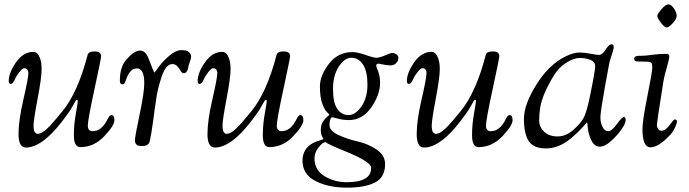

<svg xmlns="http://www.w3.org/2000/svg" viewBox="-20 -666 3160 881"><path d="M20 -294Q20 -332 53.5 -380Q87 -428 133 -428Q149 -428 158 -411Q171 -389 171 -349.5Q171 -310 152.5 -212.5Q134 -115 134 -91Q134 -67 140 -59.5Q146 -52 151.5 -52Q157 -52 162.5 -53.5Q168 -55 174 -58.5Q180 -62 185 -66Q190 -70 197.5 -77Q205 -84 209.5 -89Q214 -94 222.5 -103.5Q231 -113 236 -119Q251 -137 266 -155Q337 -241 382 -414Q386 -430 415 -430Q444 -430 444 -408Q444 -398 413.5 -257Q383 -116 383 -90Q383 -64 405 -64Q447 -64 474 -120Q483 -138 491 -138Q505 -138 505 -114Q505 -90 458 -40.5Q411 9 349 9Q319 9 319 -45Q319 -95 328 -145Q337 -195 337 -201.5Q337 -208 333.5 -208Q330 -208 326 -201.5Q322 -195 313 -178.5Q304 -162 291 -144Q182 11 99 11Q65 11 65 -51Q65 -113 87.5 -210Q110 -307 110 -330Q110 -353 90 -353Q83 -353 69 -335.5Q55 -318 47 -299.5Q39 -281 29.5 -281Q20 -281 20 -294Z M846 -368Q841 -330 824 -330Q815 -330 809 -340.5Q803 -351 794 -361.5Q785 -372 770 -372Q741 -372 721 -312Q701 -252 695 -199L690 -166Q672 -25 664 -9Q654 4 634 4H629Q599 4 599 -22Q599 -38 620.5 -140Q642 -242 642 -284Q642 -352 608 -352Q590 -352 578 -337.5Q566 -323 560 -304.5Q554 -286 550.5 -282.5Q547 -279 542 -279Q530 -279 530 -296Q530 -360 561 -394Q596 -434 622 -434Q648 -434 661 -399Q686 -333 689 -333Q690 -333 708 -358.5Q726 -384 756.5 -410Q787 -436 812.5 -436Q838 -436 847.5 -426.5Q857 -417 857 -407Q857 -397 851.5 -383Q846 -369 846 -368Z M887 -294Q887 -332 920.5 -380Q954 -428 1000 -428Q1016 -428 1025 -411Q1038 -389 1038 -349.5Q1038 -310 1019.5 -212.5Q1001 -115 1001 -91Q1001 -67 1007 -59.5Q1013 -52 1018.5 -52Q1024 -52 1029.5 -53.5Q1035 -55 1041 -58.5Q1047 -62 1052 -66Q1057 -70 1064.5 -77Q1072 -84 1076.5 -89Q1081 -94 1089.5 -103.5Q1098 -113 1103 -119Q1118 -137 1133 -155Q1204 -241 1249 -414Q1253 -430 1282 -430Q1311 -430 1311 -408Q1311 -398 1280.5 -257Q1250 -116 1250 -90Q1250 -64 1272 -64Q1314 -64 1341 -120Q1350 -138 1358 -138Q1372 -138 1372 -114Q1372 -90 1325 -40.5Q1278 9 1216 9Q1186 9 1186 -45Q1186 -95 1195 -145Q1204 -195 1204 -201.5Q1204 -208 1200.5 -208Q1197 -208 1193 -201.5Q1189 -195 1180 -178.5Q1171 -162 1158 -144Q1049 11 966 11Q932 11 932 -51Q932 -113 954.5 -210Q977 -307 977 -330Q977 -353 957 -353Q950 -353 936 -335.5Q922 -318 914 -299.5Q906 -281 896.5 -281Q887 -281 887 -294Z M1430 -16Q1444 -21 1454 -24Q1464 -27 1464 -28.5Q1464 -30 1461 -34Q1452 -48 1452 -70.5Q1452 -93 1462 -108Q1472 -123 1481.5 -130.5Q1491 -138 1491 -140Q1491 -142 1480.5 -151.5Q1470 -161 1459 -190Q1448 -219 1448 -269.5Q1448 -320 1489.5 -373.5Q1531 -427 1597 -427Q1620 -427 1657 -414Q1694 -401 1708 -401Q1722 -401 1747 -412Q1772 -423 1780.5 -423Q1789 -423 1798.5 -417Q1808 -411 1808 -399Q1808 -387 1798 -376.5Q1788 -366 1772 -366Q1756 -366 1738 -370Q1720 -374 1718 -374Q1706 -374 1706 -365Q1706 -363 1710 -352Q1724 -321 1724 -287Q1724 -231 1683.5 -173Q1643 -115 1581 -115Q1554 -115 1531 -121.5Q1508 -128 1505.5 -128Q1503 -128 1500 -126Q1492 -117 1492 -91.5Q1492 -66 1532 -47Q1572 -28 1619.5 -17.5Q1667 -7 1707 19.5Q1747 46 1747 87Q1747 147 1701.5 171Q1656 195 1571.5 195Q1487 195 1427.5 164.5Q1368 134 1368 71.5Q1368 9 1430 -16ZM1423 61Q1423 114 1468.5 142Q1514 170 1571 170Q1683 170 1683 105Q1683 88 1647.5 67.5Q1612 47 1554 24Q1483 -5 1474 -14Q1461 -14 1442 10Q1423 34 1423 61ZM1593 -401Q1561 -401 1534.5 -360.5Q1508 -320 1508 -257.5Q1508 -195 1527.5 -166.5Q1547 -138 1579 -138Q1611 -138 1638.5 -177.5Q1666 -217 1666 -278Q1666 -339 1645.5 -370Q1625 -401 1593 -401Z M1847 -294Q1847 -332 1880.5 -380Q1914 -428 1960 -428Q1976 -428 1985 -411Q1998 -389 1998 -349.5Q1998 -310 1979.5 -212.5Q1961 -115 1961 -91Q1961 -67 1967 -59.5Q1973 -52 1978.5 -52Q1984 -52 1989.5 -53.5Q1995 -55 2001 -58.5Q2007 -62 2012 -66Q2017 -70 2024.5 -77Q2032 -84 2036.5 -89Q2041 -94 2049.5 -103.5Q2058 -113 2063 -119Q2078 -137 2093 -155Q2164 -241 2209 -414Q2213 -430 2242 -430Q2271 -430 2271 -408Q2271 -398 2240.5 -257Q2210 -116 2210 -90Q2210 -64 2232 -64Q2274 -64 2301 -120Q2310 -138 2318 -138Q2332 -138 2332 -114Q2332 -90 2285 -40.5Q2238 9 2176 9Q2146 9 2146 -45Q2146 -95 2155 -145Q2164 -195 2164 -201.5Q2164 -208 2160.5 -208Q2157 -208 2153 -201.5Q2149 -195 2140 -178.5Q2131 -162 2118 -144Q2009 11 1926 11Q1892 11 1892 -51Q1892 -113 1914.5 -210Q1937 -307 1937 -330Q1937 -353 1917 -353Q1910 -353 1896 -335.5Q1882 -318 1874 -299.5Q1866 -281 1856.5 -281Q1847 -281 1847 -294Z M2575 -407Q2612 -425 2637.5 -425Q2663 -425 2689.5 -419.5Q2716 -414 2729.5 -414Q2743 -414 2759 -438.5Q2775 -463 2785.5 -463Q2796 -463 2796 -451Q2796 -439 2787.5 -415Q2779 -391 2777 -383Q2775 -375 2755 -263.5Q2735 -152 2735 -127Q2735 -102 2745 -83Q2755 -64 2771 -64Q2787 -64 2810.5 -96.5Q2834 -129 2842.5 -129Q2851 -129 2851 -114.5Q2851 -100 2831.5 -72Q2812 -44 2783.5 -18.5Q2755 7 2731.5 7Q2708 7 2694 -21Q2680 -49 2677.5 -77Q2675 -105 2674 -105Q2673 -105 2662.5 -92.5Q2652 -80 2634.5 -62.5Q2617 -45 2596 -28Q2543 15 2485 15Q2427 15 2405.5 -19.5Q2384 -54 2384 -120.5Q2384 -187 2442 -279Q2500 -371 2575 -407ZM2459 -174Q2454 -144 2454 -114Q2454 -84 2476.5 -62Q2499 -40 2538.5 -40Q2578 -40 2612.5 -71.5Q2647 -103 2659 -127Q2671 -151 2684 -210Q2711 -340 2711 -361.5Q2711 -383 2689 -391.5Q2667 -400 2640 -400Q2613 -400 2578 -378Q2543 -356 2521 -319Q2469 -233 2459 -174Z M3039 -540Q3029 -540 3012.5 -562Q2996 -584 2996 -592.5Q2996 -601 3015 -623.5Q3034 -646 3047 -646Q3060 -646 3072.5 -627Q3085 -608 3085 -593.5Q3085 -579 3067 -559.5Q3049 -540 3039 -540ZM2949 -383 2904 -384Q2890 -384 2890 -396Q2890 -410 2913 -410H2923Q2941 -410 2973.5 -414.5Q3006 -419 3037 -419Q3051 -419 3051 -408Q3051 -395 3039.5 -356Q3028 -317 3024 -292Q2994 -103 2994 -93Q2994 -83 3000 -74.5Q3006 -66 3014 -66Q3034 -66 3052.5 -92Q3071 -118 3076 -118Q3086 -118 3086 -108Q3086 -98 3076 -78Q3066 -58 3057 -49Q3002 10 2965 10Q2928 10 2928 -73Q2928 -113 2950.5 -224.5Q2973 -336 2973 -355Q2973 -374 2968 -378.5Q2963 -383 2949 -383Z"/></svg>

Font: Sorts Mill Goudy
Style: Italic
Weight: 400
Italic angle: -7.40001°
Version: Version 003.101